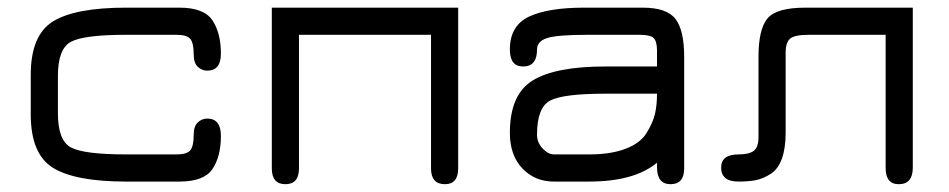

<svg xmlns="http://www.w3.org/2000/svg" viewBox="-20 -470 2457 497"><path d="M444.3 0C486.7 0 515.1 -10.7 529.8 -32.2C544.4 -53.7 551.8 -82.4 551.8 -118.2C551.8 -148.1 540 -163.1 516.6 -163.1C507.5 -163.1 499.3 -159.8 492.2 -153.3C485 -146.8 481.4 -136.1 481.4 -121.1C481.4 -101.6 478.5 -88.2 472.7 -81.1C466.8 -73.9 455.1 -70.3 437.5 -70.3H306.6C233.7 -70.3 186 -76.3 163.6 -88.4C141.1 -100.4 129.9 -129.9 129.9 -176.8V-273.4C129.9 -320.3 141.1 -349.8 163.6 -361.8C186 -373.9 233.7 -379.9 306.6 -379.9H437.5C455.1 -379.9 466.8 -376.3 472.7 -369.1C478.5 -362 481.4 -348.6 481.4 -329.1C481.4 -314.1 485 -303.4 492.2 -296.9C499.3 -290.4 507.5 -287.1 516.6 -287.1C540 -287.1 551.8 -301.8 551.8 -331.1C551.8 -366.9 544.4 -395.7 529.8 -417.5C515.1 -439.3 486.7 -450.2 444.3 -450.2H306.6C218.8 -450.2 155.6 -438.3 117.2 -414.6C78.8 -390.8 59.6 -344.7 59.6 -276.4V-173.8C59.6 -105.5 78.8 -59.4 117.2 -35.6C155.6 -11.9 218.8 0 306.6 0Z M683.6 -450.2V-34.2C683.6 -6.8 695.3 6.8 718.8 6.8C742.2 6.8 753.9 -6.8 753.9 -34.2V-379.9H1095.7V-34.2C1095.7 -6.8 1107.7 6.8 1131.8 6.8C1154.6 6.8 1166 -6.8 1166 -34.2V-450.2Z M1546.9 -297.9C1460.9 -297.9 1398.3 -285.8 1358.9 -261.7C1319.5 -237.6 1299.8 -192.4 1299.8 -126C1299.8 -87.6 1310.5 -57 1332 -34.2C1353.5 -11.4 1380.9 0 1414.1 0H1504.9C1583 0 1641.6 -16.3 1680.7 -48.8V-37.1C1680.7 -7.8 1692.4 6.8 1715.8 6.8C1739.3 6.8 1751 -6.8 1751 -34.2V-323.2C1751 -368.8 1743.5 -401.4 1728.5 -420.9C1713.5 -440.4 1685.2 -450.2 1643.6 -450.2H1492.2C1429.7 -450.2 1382 -442.4 1349.1 -426.8C1316.2 -411.1 1299.8 -382.8 1299.8 -341.8C1299.8 -312.5 1311.2 -297.9 1334 -297.9C1358.1 -297.9 1370.1 -312.5 1370.1 -341.8C1370.1 -356.1 1378.9 -366 1396.5 -371.6C1414.1 -377.1 1448.2 -379.9 1499 -379.9H1636.7C1654.3 -379.9 1666 -377.1 1671.9 -371.6C1677.7 -366 1680.7 -355.1 1680.7 -338.9V-297.9ZM1680.7 -227.5C1680.7 -207.4 1678.9 -189.8 1675.3 -174.8C1671.7 -159.8 1664.6 -143.6 1653.8 -126C1643.1 -108.4 1625 -94.7 1599.6 -85C1574.2 -75.2 1542.6 -70.3 1504.9 -70.3H1414.1C1404.3 -70.3 1394.5 -75.4 1384.8 -85.4C1375 -95.5 1370.1 -107.4 1370.1 -121.1C1370.1 -168 1381.3 -197.4 1403.8 -209.5C1426.3 -221.5 1474 -227.5 1546.9 -227.5Z M2342.8 -36.1V-450.2H2065.4C2014.6 -450.2 1981.6 -440.8 1966.3 -421.9C1951 -403 1943.4 -370.1 1943.4 -323.2V-115.2C1943.4 -97.7 1939.3 -85.8 1931.2 -79.6C1923 -73.4 1909.8 -70.3 1891.6 -70.3C1861.7 -70.3 1846.7 -58.9 1846.7 -36.1C1846.7 -12 1861.7 0 1891.6 0C1909.8 0 1925.1 -1.3 1937.5 -3.9C1949.9 -6.5 1962.4 -11.9 1975.1 -20C1987.8 -28.2 1997.4 -41.2 2003.9 -59.1C2010.4 -77 2013.7 -99.6 2013.7 -127V-334C2013.7 -351.6 2017.6 -363.6 2025.4 -370.1C2033.2 -376.6 2049.2 -379.9 2073.2 -379.9H2272.5V-35.2C2272.5 -7.2 2283.9 6.8 2306.6 6.8C2330.7 6.8 2342.8 -7.5 2342.8 -36.1Z"/></svg>

Font: Jura
Style: DemiBold
Weight: 600
Version: Version 2.5.1